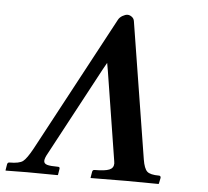

<svg xmlns="http://www.w3.org/2000/svg" viewBox="-115 -710 827 762"><g transform="rotate(5 298.5 -329.0)"><path d="M141.1 -33.2Q148.4 -33.2 147 -24.9L143.1 -1L141.1 0Q58.1 -1 20 -1L-64.9 0L-65.9 -1L-62 -24.9Q-60.5 -33.2 -53.2 -33.2Q-14.2 -33.2 0.5 -44.2Q15.1 -55.2 38.1 -97.2L326.2 -634.8Q331.5 -645 343 -651.6Q354.5 -658.2 362.8 -658.2Q371.6 -658.2 380.1 -651.9Q388.7 -645.5 390.1 -634.8L477.1 -91.8Q482.9 -56.2 495.1 -44.7Q507.3 -33.2 543 -33.2Q549.8 -33.2 549.8 -24.9L544.9 -1L543 0Q450.2 -1 413.1 -1L273.9 0L272.9 -1L276.9 -24.9Q278.3 -33.2 286.1 -33.2Q327.1 -33.2 344.5 -40.3Q361.8 -47.4 361.8 -65.9Q361.8 -66.9 361.3 -69.6Q360.8 -72.3 360.8 -74.2L304.2 -430.2L298.8 -460.9L283.2 -433.1L96.2 -84Q84 -63 84 -51.8Q84 -41 96.7 -37.1Q109.4 -33.2 141.1 -33.2Z"/></g></svg>

Font: Linux Libertine
Style: Bold Italic
Weight: 700
Italic angle: -11.5°
Designer: Philipp H. Poll
Foundry: Philipp H. Poll
Version: Version 4.0.5